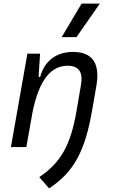

<svg xmlns="http://www.w3.org/2000/svg" viewBox="-20 -815 626 1064"><path d="M40.5 0H126L160.2 -192.9C199.2 -384.8 269.5 -450.7 355 -450.7C417.5 -450.7 440.9 -414.6 428.7 -344.2L404.3 -201.2C371.6 -10.7 316.9 86.4 197.8 166.5L252 229C388.2 139.2 451.2 24.4 490.2 -202.1L514.2 -340.3C535.6 -463.4 492.7 -527.3 384.3 -527.3C292.5 -527.3 226.1 -477.1 202.6 -388.7H193.8L202.1 -517.6H131.8ZM321.8 -609.4H403.8L533.2 -794.9H432.1Z"/></svg>

Font: Cascadia Code PL SemiLight
Style: Italic
Weight: 350
Italic angle: -10°
Monospace: yes
Designer: Aaron Bell
Foundry: Saja Typeworks
Version: Version 2404.023